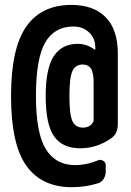

<svg xmlns="http://www.w3.org/2000/svg" viewBox="-20 -655 540 790"><path d="M365.2 -163.1V-315.4Q365.2 -356.4 354 -373Q342.8 -389.6 320.3 -389.6Q291 -389.6 278.3 -363.3Q265.6 -336.9 265.6 -259.8Q265.6 -182.6 278.3 -156.2Q291 -129.9 320.8 -129.9Q350.6 -129.9 363.3 -153.3Q365.2 -156.2 365.2 -163.1ZM275.4 115.2Q151.4 115.2 88.4 26.9Q25.4 -61.5 25.4 -259.8Q25.4 -456.1 87.9 -545.4Q150.4 -634.8 273.4 -634.8Q365.2 -634.8 415 -584Q464.8 -533.2 464.8 -434.6V-144.5Q464.8 -105.5 438.5 -86.9Q379.9 -44.9 309.6 -44.9Q237.3 -44.9 202.6 -93.8Q168 -142.6 168 -259.8Q168 -373 201.2 -423.8Q234.4 -474.6 299.8 -474.6Q336.9 -474.6 369.1 -451.2Q370.1 -451.2 372.1 -450.2V-451.2V-460Q372.1 -497.1 346.7 -521.5Q321.3 -545.9 282.2 -545.9Q204.1 -545.9 166 -480Q127.9 -414.1 127.9 -259.8Q127.9 -107.4 168.5 -41.5Q209 24.4 290 24.4Q335.9 24.4 382.8 4.9Q393.6 0 404.3 6.3Q415 12.7 415 25.4V51.8Q415 67.4 406.2 81.5Q397.5 95.7 381.8 99.6Q331.1 115.2 275.4 115.2Z"/></svg>

Font: Rounded-L Mgen+ 1m medium
Style: Regular
Weight: 500
Designer: [Source Han Sans]
Ryoko NISHIZUKA  (kana & ideographs); Paul D. Hunt (Latin, Greek & Cyrillic); Wenlong ZHANG  (bopomofo
Version: Version 1.059.20150602